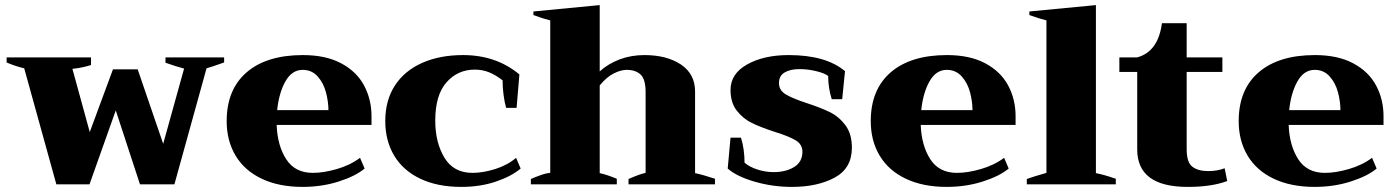

<svg xmlns="http://www.w3.org/2000/svg" viewBox="-20 -723 5470 753"><path d="M75 -455Q38 -464 6 -478V-498H337V-468Q303 -457 264 -453L332 -205L423 -451H520L620 -159L702 -454Q668 -463 629 -477V-498H859V-478Q802 -458 790 -455L664 0H529L434 -290L331 0H201Z M1437 -233H1065Q1068 -152 1102.5 -98.5Q1137 -45 1207 -45Q1249 -45 1301 -60Q1353 -75 1392 -104L1410 -62Q1374 -32 1308 -11Q1242 10 1167 10Q1074 10 1006.5 -22Q939 -54 904 -112.5Q869 -171 869 -248Q869 -372 947.5 -439.5Q1026 -507 1168 -507Q1258 -507 1318.5 -474.5Q1379 -442 1408 -387.5Q1437 -333 1437 -267ZM1268 -291Q1268 -324 1258.5 -360.5Q1249 -397 1226 -423Q1203 -449 1167 -449Q1125 -449 1099.5 -404Q1074 -359 1067 -291Z M1491 -248Q1491 -330 1529 -388Q1567 -446 1636 -476.5Q1705 -507 1796 -507Q1926 -507 2017 -431L2006 -300H1965Q1959 -320 1955 -350Q1951 -380 1951 -408Q1924 -429 1898 -439.5Q1872 -450 1842 -450Q1775 -450 1731 -400Q1687 -350 1687 -250Q1687 -164 1723 -104.5Q1759 -45 1833 -45Q1874 -45 1922 -60Q1970 -75 2004 -104L2022 -62Q1985 -31 1924 -10.5Q1863 10 1789 10Q1696 10 1628.5 -22Q1561 -54 1526 -112.5Q1491 -171 1491 -248Z M2784 -22V0H2445V-21Q2491 -41 2512 -45V-362Q2512 -412 2492.5 -430.5Q2473 -449 2438 -449Q2415 -449 2387 -435Q2359 -421 2332 -388V-44Q2357 -39 2399 -22V0H2062V-21Q2075 -27 2098.5 -35.5Q2122 -44 2138 -45V-643Q2106 -651 2072 -664V-678L2332 -703V-443Q2365 -473 2410 -490Q2455 -507 2507 -507Q2595 -507 2650.5 -470Q2706 -433 2706 -364V-44Q2732 -39 2784 -22Z M2834 -62 2845 -183H2886Q2900 -138 2900 -85Q2918 -69 2949.5 -58.5Q2981 -48 3014 -48Q3062 -48 3094.5 -68Q3127 -88 3127 -128Q3127 -157 3100 -173Q3073 -189 3018 -206Q2963 -224 2929 -240.5Q2895 -257 2870 -288.5Q2845 -320 2845 -370Q2845 -434 2910.5 -470.5Q2976 -507 3073 -507Q3219 -507 3294 -444L3283 -334H3242Q3228 -378 3228 -425Q3214 -436 3181 -444Q3148 -452 3115 -452Q3080 -452 3057.5 -439Q3035 -426 3035 -397Q3035 -369 3061.5 -353Q3088 -337 3143 -319Q3198 -301 3234 -283.5Q3270 -266 3295.5 -232Q3321 -198 3321 -144Q3321 -63 3253.5 -26.5Q3186 10 3086 10Q3010 10 2939.5 -10.5Q2869 -31 2834 -62Z M3963 -233H3591Q3594 -152 3628.5 -98.5Q3663 -45 3733 -45Q3775 -45 3827 -60Q3879 -75 3918 -104L3936 -62Q3900 -32 3834 -11Q3768 10 3693 10Q3600 10 3532.5 -22Q3465 -54 3430 -112.5Q3395 -171 3395 -248Q3395 -372 3473.5 -439.5Q3552 -507 3694 -507Q3784 -507 3844.5 -474.5Q3905 -442 3934 -387.5Q3963 -333 3963 -267ZM3794 -291Q3794 -324 3784.5 -360.5Q3775 -397 3752 -423Q3729 -449 3693 -449Q3651 -449 3625.5 -404Q3600 -359 3593 -291Z M4007 -21Q4031 -30 4084 -45V-643Q4052 -651 4017 -664V-678L4278 -703V-44Q4306 -39 4356 -22V0H4007Z M4793 -13Q4732 10 4638 10Q4440 10 4440 -137V-441H4370V-498H4440Q4522 -520 4537 -632H4634V-498H4774V-441H4634V-137Q4634 -86 4656.5 -69Q4679 -52 4718 -52Q4754 -52 4783 -63Z M5406 -233H5034Q5037 -152 5071.5 -98.5Q5106 -45 5176 -45Q5218 -45 5270 -60Q5322 -75 5361 -104L5379 -62Q5343 -32 5277 -11Q5211 10 5136 10Q5043 10 4975.5 -22Q4908 -54 4873 -112.5Q4838 -171 4838 -248Q4838 -372 4916.5 -439.5Q4995 -507 5137 -507Q5227 -507 5287.5 -474.5Q5348 -442 5377 -387.5Q5406 -333 5406 -267ZM5237 -291Q5237 -324 5227.5 -360.5Q5218 -397 5195 -423Q5172 -449 5136 -449Q5094 -449 5068.5 -404Q5043 -359 5036 -291Z"/></svg>

Font: Trirong Black
Style: Regular
Weight: 900
Designer: Katatrad Team
Foundry: CadsonDemak
Version: Version 1.001